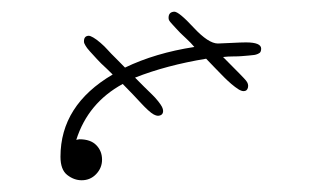

<svg xmlns="http://www.w3.org/2000/svg" viewBox="-20 -204 540 327"><path d="M83 63Q83 -24.9 171.9 -77.1Q168 -81.1 161.9 -86.9Q155.8 -92.8 152.3 -95.9Q148.9 -99.1 145 -103.5Q141.1 -107.9 138.7 -110.4Q136.2 -112.8 133.1 -116.5Q129.9 -120.1 128.4 -122.1Q127 -124 125.5 -126.5Q124 -128.9 123.5 -130.4Q123 -131.8 123 -133.8Q123 -142.6 130.9 -143.1Q133.8 -143.1 138.9 -140.1Q144 -137.2 151.1 -131.1Q158.2 -125 163.1 -119.4Q168 -113.8 178 -104Q188 -94.2 192.9 -88.9Q244.6 -113.8 311 -124Q305.2 -130.9 298.1 -137.5Q291 -144 287.1 -147.9Q283.2 -151.9 279.5 -156Q275.9 -160.2 273.9 -162.1Q272 -164.1 270 -166.5Q268.1 -168.9 267.6 -170.4Q267.1 -171.9 267.1 -173.8Q267.1 -183.6 276.9 -184.1Q284.7 -184.1 309.8 -157Q335 -129.9 351.1 -129.9Q356.9 -129.9 374 -130.9Q391.1 -131.8 398.9 -131.8Q424.8 -131.8 424.8 -121.1Q424.8 -118.2 423.8 -116Q422.9 -113.8 419.4 -112.3Q416 -110.8 413.1 -110.4Q410.2 -109.9 403.6 -109.4Q397 -108.9 391.6 -108.4Q386.2 -107.9 377.2 -107.9Q368.2 -107.9 359.9 -106.9Q396 -70.8 398.9 -66.9Q403.8 -61 402.3 -54.9Q400.9 -48.8 395 -48.8Q391.1 -48.8 386 -52Q380.9 -55.2 374 -61Q367.2 -66.9 361.6 -72.5Q356 -78.1 345.9 -88.6Q335.9 -99.1 331.1 -104Q263.2 -92.8 210 -71.8Q215.8 -65.9 225.3 -56.4Q234.9 -46.9 239.5 -42.5Q244.1 -38.1 249 -32Q253.9 -25.9 255.9 -22Q257.8 -18.1 257.8 -15.1Q257.8 -7.3 249 -6.8Q246.1 -6.8 241.9 -9Q237.8 -11.2 231.9 -16.6Q226.1 -22 221.4 -27.1Q216.8 -32.2 206.3 -43.2Q195.8 -54.2 189 -61Q129.9 -28.8 109.9 34.2Q110.8 34.2 112.3 33.7Q113.8 33.2 115.2 33.2Q134.3 33.2 144 43.2Q153.8 53.2 153.8 67.9Q153.8 82 143.8 92.5Q133.8 103 119.1 103Q106 103 94.5 94Q83 85 83 63Z"/></svg>

Font: CMU Serif Upright Italic
Style: UprightItalic
Weight: 500
Version: Version 0.7.0